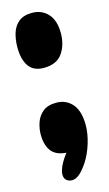

<svg xmlns="http://www.w3.org/2000/svg" viewBox="-115 -667 466 819"><g transform="rotate(-15 117.5 -258.0)"><path d="M116 -625Q159 -625 186 -595.5Q213 -566 213 -510Q213 -458 187.5 -421.5Q162 -385 105 -385Q60 -385 39 -415Q18 -445 18 -499Q18 -531 26.5 -560Q35 -589 56.5 -607Q78 -625 116 -625ZM120 -10Q64 -10 41 -37Q18 -64 18 -114Q18 -140 27 -166.5Q36 -193 57.5 -210.5Q79 -228 117 -228Q160 -228 187 -197Q214 -166 214 -103Q214 -66 201 -23.5Q188 19 166 53Q147 81 130.5 95Q114 109 98 109Q83 109 73 100.5Q63 92 63 75Q63 62 72.5 39.5Q82 17 113 -23Z"/></g></svg>

Font: DynaPuff Condensed SemiBold
Style: Regular
Weight: 600
Width: 3
Designer: Toshi Omagari, Jennifer Daniel
Foundry: Google Fonts
Version: Version 2.000